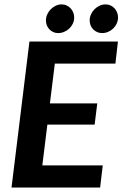

<svg xmlns="http://www.w3.org/2000/svg" viewBox="-20 -833 544 853"><path d="M492.7 -550.3H223.6L201.7 -373.5H412.1L400.4 -279.3H190.4L168 -98.1H436.5L424.8 0H31.2L110.8 -648.4H503.9ZM504.4 -755.4Q504.4 -741.2 498.5 -728.5Q492.7 -715.8 482.9 -706.3Q473.1 -696.8 460.2 -691.4Q447.3 -686 433.6 -686Q421.9 -686 411.9 -690.4Q401.9 -694.8 394.3 -702.4Q386.7 -710 382.6 -720.2Q378.4 -730.5 378.4 -742.2Q378.4 -756.3 384.3 -769.3Q390.1 -782.2 399.9 -792Q409.7 -801.8 422.4 -807.6Q435.1 -813.5 449.2 -813.5Q460.9 -813.5 471.2 -808.8Q481.4 -804.2 488.8 -796.1Q496.1 -788.1 500.2 -777.6Q504.4 -767.1 504.4 -755.4ZM309.6 -755.4Q309.6 -740.7 303.7 -728.3Q297.9 -715.8 287.8 -706.3Q277.8 -696.8 264.9 -691.4Q252 -686 237.8 -686Q226.6 -686 216.8 -690.4Q207 -694.8 199.7 -702.4Q192.4 -710 188.2 -720.2Q184.1 -730.5 184.1 -742.2Q184.1 -756.3 189.9 -769.3Q195.8 -782.2 205.6 -792Q215.3 -801.8 227.8 -807.6Q240.2 -813.5 253.4 -813.5Q265.6 -813.5 275.9 -808.8Q286.1 -804.2 293.7 -796.1Q301.3 -788.1 305.4 -777.6Q309.6 -767.1 309.6 -755.4Z"/></svg>

Font: Carlito
Style: Bold Italic
Weight: 700
Italic angle: -7°
Designer: Lukasz Dziedzic
Foundry: tyPoland Lukasz Dziedzic
Version: Version 1.104